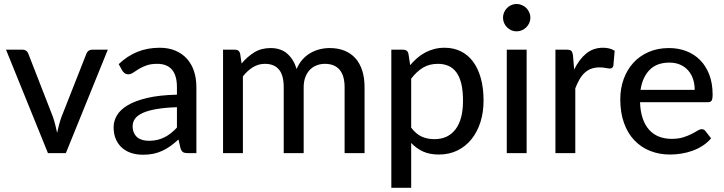

<svg xmlns="http://www.w3.org/2000/svg" viewBox="-20 -752 3556 943"><path d="M509.5 -508 303.5 0H215.5L9.5 -508H90Q101.5 -508 109 -502.5Q116.5 -497 119 -488.5L240.5 -176.5Q247 -157 251.8 -137.8Q256.5 -118.5 260.5 -99.5Q264.5 -118.5 269.5 -137.5Q274.5 -156.5 281.5 -176.5L404.5 -488.5Q407.5 -497 415 -502.5Q422.5 -508 433 -508Z M849 -225.5Q789.5 -223.5 748 -216.2Q706.5 -209 680.5 -197Q654.5 -185 643 -168.8Q631.5 -152.5 631.5 -132.5Q631.5 -113.5 637.8 -99.8Q644 -86 654.8 -77.2Q665.5 -68.5 680 -64.5Q694.5 -60.5 711.5 -60.5Q734 -60.5 752.8 -65Q771.5 -69.5 788 -77.8Q804.5 -86 819.5 -98Q834.5 -110 849 -125.5ZM563 -437Q605.5 -477.5 655.2 -497.5Q705 -517.5 764.5 -517.5Q808 -517.5 841.5 -503.2Q875 -489 898 -463.5Q921 -438 932.8 -402.5Q944.5 -367 944.5 -324V0H901Q886.5 0 879 -4.8Q871.5 -9.5 867 -22.5L856.5 -67Q837 -49 818 -35.2Q799 -21.5 778.2 -11.8Q757.5 -2 734 3Q710.5 8 682 8Q652 8 625.8 -0.2Q599.5 -8.5 580 -25.5Q560.5 -42.5 549.2 -68Q538 -93.5 538 -127.5Q538 -157.5 554.2 -185.2Q570.5 -213 607.2 -235Q644 -257 703.2 -271Q762.5 -285 849 -287V-324Q849 -381.5 824.5 -410Q800 -438.5 752.5 -438.5Q720.5 -438.5 698.8 -430.5Q677 -422.5 661.2 -412.8Q645.5 -403 633.8 -395Q622 -387 609.5 -387Q599.5 -387 592.2 -392.5Q585 -398 580.5 -405.5Z M1075.5 0V-508H1134Q1154.5 -508 1159.5 -488.5L1166.5 -440Q1194.5 -473.5 1228.8 -494.8Q1263 -516 1309 -516Q1359.5 -516 1391 -488.2Q1422.5 -460.5 1437 -413Q1448 -440 1465.5 -459.5Q1483 -479 1504.5 -491.5Q1526 -504 1550.2 -510Q1574.5 -516 1599.5 -516Q1640 -516 1671.8 -503.2Q1703.5 -490.5 1725.5 -466Q1747.5 -441.5 1759 -405.5Q1770.5 -369.5 1770.5 -323.5V0H1672.5V-323.5Q1672.5 -380.5 1647.8 -409.5Q1623 -438.5 1575.5 -438.5Q1554.5 -438.5 1535.5 -431.2Q1516.5 -424 1502.2 -409.5Q1488 -395 1479.8 -373.5Q1471.5 -352 1471.5 -323.5V0H1373.5V-323.5Q1373.5 -382.5 1350 -410.5Q1326.5 -438.5 1281 -438.5Q1249.5 -438.5 1222.5 -422Q1195.5 -405.5 1173 -377V0Z M1999.5 -125Q2023.5 -93.5 2051.2 -81Q2079 -68.5 2113.5 -68.5Q2180.5 -68.5 2217.2 -116.8Q2254 -165 2254 -257.5Q2254 -306 2245.8 -340.2Q2237.5 -374.5 2221.8 -396.2Q2206 -418 2183 -428.2Q2160 -438.5 2131 -438.5Q2088.5 -438.5 2057.2 -419.5Q2026 -400.5 1999.5 -365.5ZM1994.5 -432Q2010.5 -451 2028.8 -466.8Q2047 -482.5 2068 -493.8Q2089 -505 2112.8 -511.2Q2136.5 -517.5 2163.5 -517.5Q2207 -517.5 2242.2 -500.5Q2277.5 -483.5 2302.5 -450.5Q2327.5 -417.5 2341.2 -369Q2355 -320.5 2355 -257.5Q2355 -201 2339.8 -152.8Q2324.5 -104.5 2296.2 -69Q2268 -33.5 2227.2 -13.2Q2186.5 7 2135.5 7Q2090 7 2057.5 -8Q2025 -23 1999.5 -50V170.5H1902V-508H1960.5Q1981 -508 1986 -488.5Z M2566.5 -508V0H2469V-508ZM2585 -665Q2585 -651.5 2579.5 -639.2Q2574 -627 2564.8 -617.8Q2555.5 -608.5 2543 -603.2Q2530.5 -598 2517 -598Q2503.5 -598 2491.5 -603.2Q2479.5 -608.5 2470.2 -617.8Q2461 -627 2455.8 -639.2Q2450.5 -651.5 2450.5 -665Q2450.5 -679 2455.8 -691.2Q2461 -703.5 2470.2 -712.8Q2479.5 -722 2491.5 -727.2Q2503.5 -732.5 2517 -732.5Q2530.5 -732.5 2543 -727.2Q2555.5 -722 2564.8 -712.8Q2574 -703.5 2579.5 -691.2Q2585 -679 2585 -665Z M2800 -410.5Q2824.5 -460.5 2859 -489Q2893.5 -517.5 2942 -517.5Q2958.5 -517.5 2973.2 -513.8Q2988 -510 2999 -502.5L2992.5 -429Q2989 -415.5 2976 -415.5Q2969 -415.5 2955 -418.2Q2941 -421 2925 -421Q2901.5 -421 2883.5 -414.2Q2865.5 -407.5 2851.2 -394.2Q2837 -381 2826 -361.8Q2815 -342.5 2805.5 -318V0H2708V-508H2764Q2780 -508 2785.8 -502.2Q2791.5 -496.5 2794 -482Z M3392 -310.5Q3392 -339.5 3383.8 -364Q3375.5 -388.5 3359.5 -406.5Q3343.5 -424.5 3320.5 -434.5Q3297.5 -444.5 3267.5 -444.5Q3206 -444.5 3170.8 -409Q3135.5 -373.5 3126 -310.5ZM3472.5 -72.5Q3454.5 -51.5 3431 -36.2Q3407.5 -21 3381 -11.5Q3354.5 -2 3326.2 2.5Q3298 7 3270.5 7Q3218 7 3173.2 -10.8Q3128.5 -28.5 3095.8 -62.8Q3063 -97 3044.8 -147.8Q3026.5 -198.5 3026.5 -264.5Q3026.5 -317.5 3043 -363.2Q3059.5 -409 3090.2 -443Q3121 -477 3165.5 -496.5Q3210 -516 3265.5 -516Q3312 -516 3351.2 -500.8Q3390.5 -485.5 3419 -456.5Q3447.5 -427.5 3463.8 -385Q3480 -342.5 3480 -288Q3480 -265.5 3475 -257.8Q3470 -250 3456.5 -250H3123.5Q3125 -204.5 3136.5 -170.8Q3148 -137 3168.2 -114.5Q3188.5 -92 3216.5 -81Q3244.5 -70 3279 -70Q3311.5 -70 3335.2 -77.5Q3359 -85 3376.2 -93.8Q3393.5 -102.5 3405.2 -110Q3417 -117.5 3426 -117.5Q3438 -117.5 3444.5 -108.5Z"/></svg>

Font: TypoPRO Lato
Style: Regular
Weight: 500
Designer: Lukasz Dziedzic with Adam Twardoch and Botio Nikoltchev
Foundry: tyPoland Lukasz Dziedzic
Version: Version 2.010; 2014-09-01; http://www.latofonts.com/